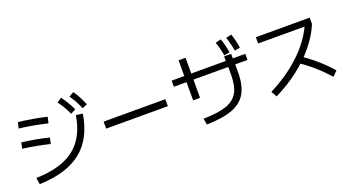

<svg xmlns="http://www.w3.org/2000/svg" viewBox="-55 -1375 3567 1967"><g transform="rotate(-20 1728.5 -392.0)"><path d="M715.8 -551.8 788.1 -542Q759.8 -367.2 678.7 -252.9Q597.7 -138.7 460.9 -79.6Q324.2 -20.5 126 -13.7L115.2 -85Q297.9 -89.8 421.9 -141.6Q545.9 -193.4 618.2 -294.4Q690.4 -395.5 715.8 -551.8ZM81.1 -416 94.7 -480.5Q173.8 -470.7 242.7 -458.5Q311.5 -446.3 387.7 -426.8L373 -361.3Q293 -380.9 224.1 -393.6Q155.3 -406.2 81.1 -416ZM118.2 -623 132.8 -687.5Q211.9 -678.7 284.2 -666.5Q356.4 -654.3 438.5 -634.8L423.8 -568.4Q338.9 -587.9 267.1 -601.1Q195.3 -614.3 118.2 -623ZM583 -737.3 633.8 -770.5Q661.1 -735.4 683.6 -697.3Q706.1 -659.2 730.5 -610.4L675.8 -581.1Q654.3 -627.9 632.3 -665Q610.4 -702.1 583 -737.3ZM718.8 -752 771.5 -782.2Q797.9 -745.1 818.4 -706.1Q838.9 -667 859.4 -618.2L805.7 -593.8Q785.2 -642.6 764.2 -680.2Q743.2 -717.8 718.8 -752Z M960 -391.6H1632.8V-315.4H960Z M2351.6 -398.4V-515.6H2348.6V-597.7H2424.8L2425.8 -515.6H2427.7V-398.4Q2427.7 -256.8 2379.9 -171.4Q2332 -85.9 2227.1 -45.9Q2122.1 -5.9 1944.3 -2L1932.6 -69.3Q2094.7 -72.3 2184.6 -104Q2274.4 -135.7 2313 -205.6Q2351.6 -275.4 2351.6 -398.4ZM1896.5 -718.8 1972.7 -719.7 1971.7 -283.2H1896.5ZM1758.8 -547.9H2561.5V-481.4H1758.8ZM2315.4 -757.8 2376 -773.4Q2403.3 -695.3 2415 -618.2L2354.5 -606.4Q2341.8 -680.7 2315.4 -757.8ZM2433.6 -768.6 2494.1 -782.2Q2506.8 -744.1 2516.1 -706.1Q2525.4 -668 2531.2 -626L2471.7 -616.2Q2464.8 -658.2 2455.6 -695.3Q2446.3 -732.4 2433.6 -768.6Z M3236.3 -621.1 3257.8 -602.5H2721.7V-670.9H3308.6V-602.5Q3262.7 -491.2 3176.8 -385.3Q3090.8 -279.3 2973.1 -188.5Q2855.5 -97.7 2713.9 -28.3L2679.7 -90.8Q2814.5 -158.2 2923.8 -242.7Q3033.2 -327.1 3112.3 -422.9Q3191.4 -518.6 3236.3 -621.1ZM3023.4 -284.2 3071.3 -337.9Q3159.2 -280.3 3234.4 -215.3Q3309.6 -150.4 3381.8 -69.3L3330.1 -18.6Q3254.9 -101.6 3182.6 -164.1Q3110.4 -226.6 3023.4 -284.2Z"/></g></svg>

Font: Pretendard GOV Variable
Style: Regular
Weight: 400
Designer: Base glyphs from Inter by Rasmus Andersson; Hangul glyphs from Noto Sans CJK(Source Han Sans) by Jang Soo-young and Kang
Foundry: Kil Hyung-jin
Version: Version 1.307;Glyphs 3.2 (3192)